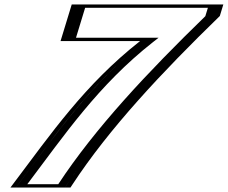

<svg xmlns="http://www.w3.org/2000/svg" viewBox="-20 -845 1026 865"><path d="M961.2 -825 944.4 -770C680 -513.3 439.1 -256.7 273 0H51C223.3 -226.6 376.9 -458.8 632.8 -660H277.8L328.2 -825ZM941.6 -810 930.9 -774.9C670.4 -521.7 432.9 -268.4 266.9 -15H78.8C246.5 -237.2 395.7 -457.1 640.4 -649.6L672.7 -675H297.4L338.6 -810ZM941.6 -810H338.6L297.4 -675H672.7L640.4 -649.6C395.7 -457.1 246.5 -237.2 78.8 -15H266.9C432.9 -268.4 670.4 -521.7 930.9 -774.9ZM961.2 -825H328.2L277.8 -660H632.8C388.2 -467.7 233.9 -242.4 67 -21.1L51.1 0H273L279.5 -10.1C444.8 -262.4 683.6 -516.6 944.4 -770ZM916.6 -810 905 -772C645.1 -519.6 408.2 -267.3 242.4 -15H102.9C270.4 -236.7 422.2 -460.9 668.8 -654.9L694.4 -675H322.4L363.6 -810ZM986.2 -825H303.2L252.8 -660H611.1C361.6 -463.8 209.6 -242.1 40.1 -17.5L26.9 0H297.4L306 -13.1C471.7 -266.1 709.7 -519.6 970.3 -772.9Z"/></svg>

Font: Hussar Outliner
Style: Obl
Weight: 700
Foundry: Cannot Into Space Fonts
Version: Version 0.92